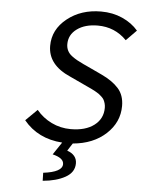

<svg xmlns="http://www.w3.org/2000/svg" viewBox="-59 -719 727 979"><g transform="rotate(5 304.5 -229.0)"><path d="M196.8 213.9 195.8 172.9Q293 161.1 293 120.1Q293 88.9 235.8 75.2L278.8 11.2Q153.3 2.4 81.1 -85.9L140.1 -144Q171.9 -105.5 217.5 -83.3Q263.2 -61 315.9 -61Q391.6 -61 435.8 -94.7Q480 -128.4 480 -184.1Q480 -195.8 477.1 -206.3Q474.1 -216.8 470.2 -224.4Q466.3 -231.9 457.5 -240Q448.7 -248 442.6 -252.7Q436.5 -257.3 423.1 -264.6Q409.7 -272 402.6 -275.1Q395.5 -278.3 378.9 -286.1L291 -327.1Q174.8 -377.4 174.8 -475.1Q174.8 -558.6 245.6 -615.2Q316.4 -671.9 418.9 -671.9Q478.5 -671.9 527.8 -649.9Q577.1 -627.9 608.9 -590.8L556.2 -537.1Q495.6 -599.1 408.2 -599.1Q342.8 -599.1 302 -569.3Q261.2 -539.6 261.2 -491.2Q261.2 -472.7 268.8 -457.8Q276.4 -442.9 291 -431.9Q305.7 -420.9 319.6 -413.3Q333.5 -405.8 354 -396Q359.9 -393.6 362.8 -392.1L448.2 -352.1Q504.9 -325.7 535.9 -291Q566.9 -256.3 566.9 -201.2Q566.9 -117.7 502.2 -57.9Q437.5 2 333 11.2L308.1 49.8Q357.9 67.4 357.9 110.8Q357.9 156.7 312 182.4Q266.1 208 196.8 213.9Z"/></g></svg>

Font: Office Code Pro Italic
Style: Regular
Weight: 400
Italic angle: -9°
Designer: Nathan Rutzky & Paul D. Hunt
Foundry: Adobe Systems Incorporated
Version: Version 1.004;PS 001.004;hotconv 1.0.70;makeotf.lib2.5.58329